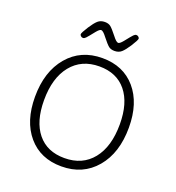

<svg xmlns="http://www.w3.org/2000/svg" viewBox="-163 -1054 1091 1193"><g transform="rotate(20 383.0 -458.0)"><path d="M442 -777Q418 -777 403.5 -788.5Q389 -800 359 -838Q334 -871 321 -871Q311 -871 292 -848Q258 -805 248.5 -795.5Q239 -786 231 -786Q222 -786 216 -792Q210 -798 210 -803Q210 -813 238 -857Q262 -894 280 -910Q298 -926 326 -926Q350 -926 364.5 -914.5Q379 -903 409 -865Q434 -832 447 -832Q457 -832 476 -855Q510 -898 519.5 -907.5Q529 -917 537 -917Q546 -917 552 -911Q558 -905 558 -900Q558 -890 530 -846Q506 -809 488 -793Q470 -777 442 -777ZM377 10Q238 10 157 -85Q76 -180 76 -341Q76 -508 161.5 -609Q247 -710 389 -710Q528 -710 609 -615.5Q690 -521 690 -360Q690 -192 604.5 -91Q519 10 377 10ZM377 -45Q496 -45 563 -128.5Q630 -212 630 -360Q630 -500 567 -577.5Q504 -655 389 -655Q271 -655 203.5 -571.5Q136 -488 136 -341Q136 -200 199 -122.5Q262 -45 377 -45Z"/></g></svg>

Font: Solway Light
Style: Regular
Weight: 300
Designer: Mariya V. Pigoulevskaya
Foundry: The Northern Block Ltd.
Version: Version 1.000;hotconv 1.0.109;makeotfexe 2.5.65596